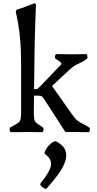

<svg xmlns="http://www.w3.org/2000/svg" viewBox="-20 -832 611 1210"><path d="M392 0 259 -206Q250 -220 244 -224.5Q238 -229 223 -229Q208 -229 170 -229L181 -270Q199 -271 206 -270.5Q213 -270 219.5 -275Q226 -280 240 -295L330 -389Q353 -413 362 -421.5Q371 -430 364 -437.5Q357 -445 330 -462Q325 -465 327 -478Q329 -491 335 -491Q371 -491 385 -490.5Q399 -490 410 -490H462Q471 -490 482.5 -490.5Q494 -491 524 -491Q529 -491 531 -478Q533 -465 528 -462Q506 -445 490 -438Q474 -431 457.5 -422.5Q441 -414 417 -392L308 -290L435 -110Q454 -83 468 -72Q482 -61 499 -53.5Q516 -46 543 -28Q548 -25 546 -12Q544 1 538 1Q502 1 488 0.5Q474 0 463 0ZM138 0Q125 0 108.5 0.5Q92 1 50 1Q43 1 41 -12Q39 -25 44 -28Q76 -46 90.5 -55Q105 -64 109 -78.5Q113 -93 113 -125V-435Q113 -519 107.5 -578.5Q102 -638 94.5 -681.5Q87 -725 79 -760L87 -772Q116 -780 143 -790.5Q170 -801 199 -812L207 -804Q204 -736 201.5 -667Q199 -598 198 -530L193 -125Q193 -93 196.5 -78.5Q200 -64 212.5 -55Q225 -46 251 -28Q256 -25 254 -12Q252 1 246 1Q210 1 196 0.5Q182 0 171 0ZM260 135Q262 121 272.5 104.5Q283 88 298.5 74.5Q314 61 330 57Q378 81 391 113.5Q404 146 391 185Q378 224 346.5 267Q315 310 275 355Q271 361 259.5 355.5Q248 350 239.5 340.5Q231 331 235 325Q271 279 288.5 246Q306 213 300.5 187Q295 161 260 135Z"/></svg>

Font: Anvers
Style: Regular
Weight: 400
Designer: Ishtar van Looy
Version: Version 1.000